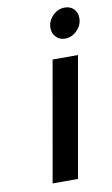

<svg xmlns="http://www.w3.org/2000/svg" viewBox="-83 -760 470 804"><g transform="rotate(-10 152.0 -358.0)"><path d="M74 0 164 -511H272L182 0ZM231 -588Q208.5 -588 193.2 -603.5Q178 -619 178 -641.5Q178 -671.5 200 -694Q222 -716.5 251.5 -716.5Q275 -716.5 289.8 -701.5Q304.5 -686.5 304.5 -663Q304.5 -633 282.2 -610.5Q260 -588 231 -588Z"/></g></svg>

Font: Overpass SemiBold
Style: Italic
Weight: 600
Italic angle: -10°
Designer: Delve Withrington, Dave Bailey, Thomas Jockin
Foundry: Delve Fonts LLC
Version: Version 4.000